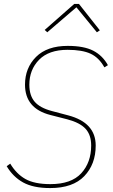

<svg xmlns="http://www.w3.org/2000/svg" viewBox="-20 -943 576 975"><path d="M357 -923H381L487 -789L472 -779L368 -906L220 -779L207 -791ZM235 12Q149 12 97.5 -16.5Q46 -45 14 -99L32 -112Q63 -60 109 -34Q155 -8 236 -8Q342 -8 392.5 -63Q443 -118 443 -204Q443 -258 414.5 -289Q386 -320 322 -337L236 -359Q107 -392 107 -513Q107 -598 163 -654Q219 -710 324 -710Q406 -710 453.5 -685.5Q501 -661 528 -612L510 -601Q483 -650 440.5 -670Q398 -690 323 -690Q228 -690 178.5 -639.5Q129 -589 129 -513Q129 -458 156 -426.5Q183 -395 244 -379L327 -357Q466 -320 466 -204Q466 -109 408 -48.5Q350 12 235 12Z"/></svg>

Font: IBM Plex Sans Thin
Style: Italic
Weight: 100
Italic angle: -11.31°
Designer: Mike Abbink, Paul van der Laan, Pieter van Rosmalen
Foundry: Bold Monday
Version: Version 3.0